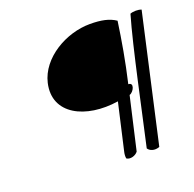

<svg xmlns="http://www.w3.org/2000/svg" viewBox="-115 -739 881 873"><g transform="rotate(-20 325.5 -302.5)"><path d="M136 -435C103 -292 245 -222 407 -247L356 -24C353 -12 352 0 354 10C370 21 397 13 409 -3L467 -256C488 -262 508 -304 478 -304C502 -407 518 -501 531 -592C500 -613 462 -621 407 -621C292 -621 162 -547 136 -435ZM457 -1C466 13 488 22 513 12C539 -104 625 -486 651 -602C637 -608 612 -608 597 -602C555 -459 492 -154 457 -1Z"/></g></svg>

Font: Comica
Style: RgIta
Weight: 400
Designer: Jasper
Foundry: KineticPlasma Fonts/Cannot Into Space Fonts
Version: Version 0.89